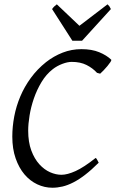

<svg xmlns="http://www.w3.org/2000/svg" viewBox="-20 -858 537 891"><path d="M496.1 -581.1Q498 -578.6 492.7 -570.3Q487.3 -562 478.8 -551.8Q470.2 -541.5 460.7 -531.5Q451.2 -521.5 444.8 -516.1L430.2 -520Q410.2 -542 381.6 -556.4Q353 -570.8 313 -570.8Q293.5 -570.8 269 -561.5Q244.6 -552.2 225.1 -537.1Q194.3 -513.2 172.6 -477.1Q150.9 -440.9 137.2 -401.1Q123.5 -361.3 117.2 -322Q110.8 -282.7 110.8 -252Q110.8 -198.7 125.2 -159.9Q139.6 -121.1 162.4 -95.9Q185.1 -70.8 212.2 -58.8Q239.3 -46.9 265.1 -46.9Q292.5 -46.9 330.8 -64.2Q369.1 -81.5 423.8 -125Q426.3 -124 428.2 -120.8Q430.2 -117.7 432.1 -114.3Q434.1 -110.8 435.5 -107.7Q437 -104.5 438 -103Q404.8 -69.8 375.7 -47.4Q346.7 -24.9 320.3 -11.5Q293.9 2 270 7.6Q246.1 13.2 223.1 13.2Q186.5 13.2 152.8 -2.7Q119.1 -18.6 93.5 -48.8Q67.9 -79.1 52.5 -123.3Q37.1 -167.5 37.1 -224.1Q37.1 -270 46.1 -317.6Q55.2 -365.2 74.2 -410.4Q93.3 -455.6 123 -496.3Q152.8 -537.1 193.8 -569.8Q229.5 -597.7 270.8 -613.8Q312 -629.9 357.9 -629.9Q406.2 -629.9 440.4 -615.7Q474.6 -601.6 496.1 -581.1ZM360.8 -668.9H315.9L221.7 -815.9Q228.5 -825.2 232.4 -828.6Q236.3 -832 243.7 -837.9L348.6 -738.3L479 -837.9Q484.9 -832.5 487.5 -828.9Q490.2 -825.2 494.6 -815.9Z"/></svg>

Font: Gentium
Style: Italic
Weight: 400
Italic angle: -7°
Designer: J. Victor Gaultney
Version: Version 1.02; 2005; OFL release